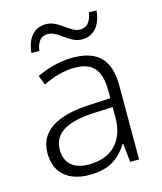

<svg xmlns="http://www.w3.org/2000/svg" viewBox="-111 -807 757 899"><g transform="rotate(-15 268.0 -358.0)"><path d="M96 -612H134C142 -662 163 -678 193 -678C244 -678 280 -612 342 -612C399 -612 436 -654 442 -726H405C397 -676 375 -659 345 -659C297 -659 258 -725 196 -725C139 -725 103 -685 96 -612ZM276 -541C212 -541 151 -523 101 -499L119 -453C170 -478 219 -493 274 -493C355 -493 398 -454 398 -349V-312L301 -307C135 -300 47 -245 47 -139C47 -43 110 10 212 10C311 10 360 -30 398 -90H401L411 0H454V-358C454 -485 396 -541 276 -541ZM308 -265 398 -269V-217C397 -105 333 -38 222 -38C150 -38 107 -73 107 -139C107 -219 173 -259 308 -265Z"/></g></svg>

Font: Noto Sans Khmer UI Light
Style: Regular
Weight: 300
Designer: Danh Hong and the Monotype Design Team
Foundry: Monotype Imaging Inc.
Version: Version 2.002